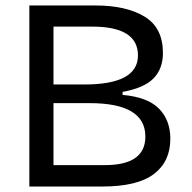

<svg xmlns="http://www.w3.org/2000/svg" viewBox="-20 -680 699 700"><path d="M87 0V-660H329Q440 -660 507 -619.5Q574 -579 574 -487Q574 -429 539.5 -394Q505 -359 427 -345V-334Q518 -326 559.5 -284Q601 -242 601 -174Q601 -91 541 -45.5Q481 0 353 0ZM175 -372H288Q483 -372 483 -478Q483 -583 316 -583H175ZM175 -78H362Q510 -78 510 -182Q510 -304 307 -304H175Z"/></svg>

Font: Bricolage Grotesque 12pt
Style: Regular
Weight: 400
Designer: Mathieu Triay
Foundry: Atelier Triay
Version: Version 1.001; ttfautohint (v1.8.4.7-5d5b);gftools[0.9.33.de